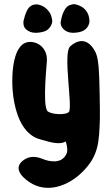

<svg xmlns="http://www.w3.org/2000/svg" viewBox="-20 -687 536 917"><path d="M283.2 -547.9C294.9 -536.1 309.6 -530.3 330.1 -530.3H331.1C351.6 -531.2 368.2 -534.2 380.9 -542C397.5 -551.8 407.2 -570.3 407.2 -586.9V-588.9C406.2 -608.4 400.4 -623 392.6 -633.8C377 -655.3 356.4 -662.1 341.8 -666C337.9 -667 335 -667 332 -667C328.1 -667 323.2 -666 318.4 -664.1C302.7 -660.2 293 -649.4 286.1 -634.8C279.3 -622.1 274.4 -607.4 271.5 -589.8C270.5 -585.9 269.5 -582 269.5 -579.1C269.5 -567.4 274.4 -556.6 283.2 -547.9ZM104.5 -546.9C117.2 -536.1 130.9 -530.3 150.4 -530.3H152.3C171.9 -531.2 189.5 -534.2 203.1 -542C217.8 -551.8 229.5 -570.3 229.5 -586.9V-588.9C226.6 -608.4 221.7 -623 212.9 -632.8C197.3 -653.3 178.7 -662.1 163.1 -665C160.2 -666 157.2 -666 153.3 -666C149.4 -666 143.6 -665 139.6 -664.1C123 -659.2 114.3 -648.4 107.4 -633.8C101.6 -621.1 96.7 -606.4 92.8 -588.9C91.8 -585 91.8 -582 91.8 -578.1C91.8 -565.4 95.7 -554.7 104.5 -546.9ZM452.1 -352.5C450.2 -378.9 447.3 -418 433.6 -442.4C401.4 -502 356.4 -502.9 314.5 -464.8C280.3 -432.6 327.1 -178.7 309.6 -153.3C298.8 -136.7 225.6 -138.7 207 -156.2C180.7 -184.6 206.1 -400.4 204.1 -402.3C205.1 -441.4 179.7 -477.5 139.6 -485.4C91.8 -494.1 67.4 -461.9 53.7 -418.9C21.5 -319.3 32.2 -57.6 171.9 -21.5C205.1 -12.7 261.7 8.8 293.9 -11.7C297.9 1 305.7 28.3 297.9 46.9C275.4 96.7 217.8 86.9 178.7 70.3C151.4 59.6 123 58.6 97.7 74.2C41 110.4 78.1 154.3 120.1 182.6C204.1 239.3 305.7 201.2 372.1 135.7C452.1 57.6 453.1 -9.8 457 -117.2C458 -147.5 455.1 -323.2 452.1 -352.5Z"/></svg>

Font: Day Care
Style: Regular
Weight: 400
Designer: Noponies
Version: Version 1.000;PS 001.000;hotconv 1.0.88;makeotf.lib2.5.64775